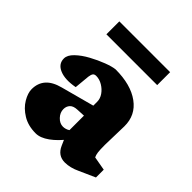

<svg xmlns="http://www.w3.org/2000/svg" viewBox="-170 -724 851 851"><g transform="rotate(45 255.5 -298.5)"><path d="M183.6 7.8Q135.7 7.8 101.6 -13.2Q67.4 -34.2 49.8 -64Q32.2 -93.8 32.2 -118.2Q32.2 -156.2 54.2 -181.2Q76.2 -206.1 121.1 -217.8L277.3 -259.8V-284.2Q277.3 -303.7 265.1 -321.3Q252.9 -338.9 233.4 -350.6Q213.9 -362.3 193.4 -362.3Q182.6 -362.3 177.7 -356Q172.9 -349.6 170.9 -335L164.1 -262.7Q107.4 -252 72.3 -266.6Q37.1 -281.2 37.1 -315.4Q37.1 -336.9 60.1 -358.9Q83 -380.9 116.2 -398.9Q149.4 -417 181.6 -429.2Q213.9 -441.4 233.4 -443.4Q329.1 -443.4 384.8 -402.8Q440.4 -362.3 439.5 -292L436.5 -173.8Q436.5 -140.6 438.5 -127Q440.4 -113.3 445.3 -103.5L510.7 -91.8V-43L436.5 -9.8Q418 -1 400.4 3.4Q382.8 7.8 366.2 7.8Q322.3 7.8 303.7 -35.2L282.2 -84L306.6 -78.1Q277.3 -39.1 244.6 -15.6Q211.9 7.8 183.6 7.8ZM248 -98.6Q255.9 -98.6 264.2 -101.1Q272.5 -103.5 279.3 -108.4V-199.2L240.2 -197.3Q215.8 -196.3 205.1 -184.6Q194.3 -172.9 194.3 -155.3Q194.3 -133.8 210.9 -116.2Q227.5 -98.6 248 -98.6ZM94.7 -605.5H413.1V-524.4H94.7Z"/></g></svg>

Font: Crimson Pro Black
Style: Regular
Weight: 900
Designer: Jacques Le Bailly
Foundry: Baron von Fonthausen
Version: Version 1.003